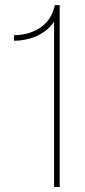

<svg xmlns="http://www.w3.org/2000/svg" viewBox="-20 -748 341 768"><path d="M196.3 0H218.8V-727.5H199.2C181.2 -636.7 100.1 -607.4 37.1 -607.4H36.1V-585C88.4 -585 157.2 -603.5 196.3 -661.1Z"/></svg>

Font: Raveo Display Display Thin
Style: Regular
Weight: 100
Designer: Jakub Foglar, Rasmus Andersson (Inter)
Foundry: Jakubfoglar.com
Version: Version 1.100;Glyphs 3.2.3 (3260)